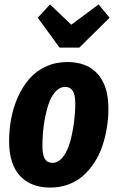

<svg xmlns="http://www.w3.org/2000/svg" viewBox="-20 -827 529 864"><path d="M423.8 -807.1 473.1 -747.1 336.9 -612.8H248L149.9 -747.1L205.1 -807.1L300.8 -715.8ZM206.1 17.1Q118.2 17.1 69.6 -36.1Q21 -89.4 21 -190.9Q21 -244.6 30.8 -295.4Q40.5 -346.2 61.5 -392.3Q82.5 -438.5 112.5 -472.9Q142.6 -507.3 186.5 -527.6Q230.5 -547.9 283.2 -547.9Q371.1 -547.9 419.4 -494.4Q467.8 -440.9 467.8 -338.9Q467.8 -294.9 460.9 -252.2Q454.1 -209.5 440.4 -169.4Q426.8 -129.4 404.8 -95.7Q382.8 -62 354.5 -36.6Q326.2 -11.2 288.1 2.9Q250 17.1 206.1 17.1ZM215.8 -94.2Q243.2 -94.2 264.2 -121.8Q285.2 -149.4 296.4 -192.1Q307.6 -234.9 313.2 -278.1Q318.8 -321.3 318.8 -360.8Q318.8 -400.4 307.4 -418.2Q295.9 -436 272.9 -436Q250.5 -436 232.4 -417.5Q214.4 -398.9 203.1 -370.4Q191.9 -341.8 184.3 -305.4Q176.8 -269 173.8 -235.1Q170.9 -201.2 170.9 -169.9Q170.9 -129.9 181.9 -112.1Q192.9 -94.2 215.8 -94.2Z"/></svg>

Font: Fira Sans Compressed
Style: Bold Italic
Weight: 700
Width: 3
Italic angle: -8°
Designer: Carrois Corporate & Edenspiekermann AG
Foundry: Carrois Corporate GbR & Edenspiekermann AG
Version: Version 4.203;PS 004.203;hotconv 1.0.88;makeotf.lib2.5.64775